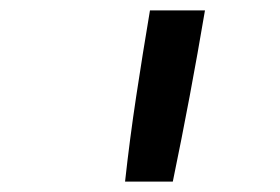

<svg xmlns="http://www.w3.org/2000/svg" viewBox="-20 -792 540 370"><path d="M313 -442H221Q230 -524 242.5 -606.5Q255 -689 269 -772H375Q361 -689 345.5 -606.5Q330 -524 313 -442Z"/></svg>

Font: Iosevka Aile Medium Oblique
Style: Regular
Weight: 500
Italic angle: -9°
Designer: Belleve Invis
Foundry: Belleve Invis
Version: Version 31.1.0; ttfautohint (v1.8.4)